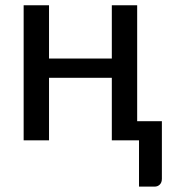

<svg xmlns="http://www.w3.org/2000/svg" viewBox="-20 -527 647 721"><path d="M495.1 -507.3V-71.8H587.9V144.5Q587.9 158.2 580.1 166Q572.3 173.8 560.5 173.8H502V0H399.9V-234.9H164.1V0H68.8V-507.3H164.1V-307.1H399.9V-507.3Z"/></svg>

Font: Lato-Medium
Style: Regular
Weight: 500
Designer: Lukasz Dziedzic
Foundry: tyPoland Lukasz Dziedzic
Version: Version 2.006; 2014-01-15